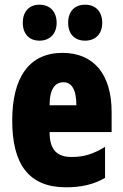

<svg xmlns="http://www.w3.org/2000/svg" viewBox="-20 -787 522 817"><path d="M77 -690C77 -642 105 -614 148 -614C193 -614 221 -644 221 -690C221 -737 193 -767 148 -767C105 -767 77 -739 77 -690ZM270 -690C270 -643 297 -614 342 -614C388 -614 415 -644 415 -690C415 -737 388 -767 342 -767C298 -767 270 -739 270 -690ZM246 -562C105 -562 32 -459 32 -274C32 -90 101 10 261 10C325 10 379 -2 427 -30V-162C376 -131 336 -119 285 -119C221 -119 191 -151 191 -225H455V-310C455 -472 378 -562 246 -562ZM250 -437C283 -437 305 -409 305 -339H191C191 -411 216 -437 250 -437Z"/></svg>

Font: Noto Sans Lao Looped ExtraCondensed Black
Style: Regular
Weight: 900
Width: 2
Designer: Mark Frömberg, Ben Mitchell
Foundry: The Fontpad Ltd
Version: Version 1.002